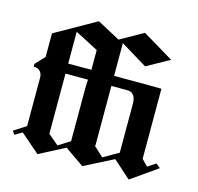

<svg xmlns="http://www.w3.org/2000/svg" viewBox="-96 -740 873 845"><g transform="rotate(15 340.5 -317.0)"><path d="M380.8 -420H520.8L596.7 -419.2V-100L624.2 -71.7L660.8 -95.8L680.8 -80L560.8 4.2L480.8 -67.5L348.3 0L260.8 -60.8L144.2 0L56.7 -75.8L24.2 -55.8L12.5 -71.7L68.3 -107.5V-328.3Q68.3 -346.7 57.5 -357.5Q46.7 -368.3 28.3 -367.5V-380L68.3 -422.5V-530L254.2 -635L358.3 -579.2L463.3 -638.3L605 -553.3L501.7 -495.8L380.8 -569.2ZM380.8 -374.2V-103.3L380 -104.2V-100L423.3 -60L492.5 -100V-320Q492.5 -348.3 483.3 -360Q475.8 -369.2 468.8 -371.7Q461.7 -374.2 445.8 -374.2ZM277.5 -420V-510L171.7 -565V-515.8V-420ZM274.2 -374.2H171.7V-100L219.2 -60L272.5 -93.3V-328.3Q272.5 -355.8 274.2 -374.2Z"/></g></svg>

Font: Chomsky
Style: Regular
Weight: 400
Version: Version 2.3